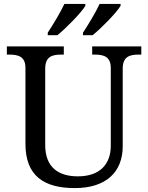

<svg xmlns="http://www.w3.org/2000/svg" viewBox="-20 -951 757 981"><path d="M404 -784V-771H453C498 -807 575 -886 596 -921V-931H489C468 -886 432 -827 404 -784ZM224 -784V-771H273C318 -807 395 -886 416 -921V-931H309C288 -886 252 -827 224 -784ZM362 10C521 10 607 -71 607 -204V-600C607 -663 644 -672 689 -672H702V-714H451V-672H464C508 -672 546 -663 546 -604V-206C546 -115 493 -50 378 -50C281 -50 211 -94 211 -210V-600C211 -663 248 -672 293 -672H306V-714H15V-672H28C72 -672 110 -663 110 -604V-216C110 -53 204 10 362 10Z"/></svg>

Font: Noto Fangsong KSS Vertical
Style: Regular
Weight: 400
Designer: LIU Zhao, ZHANG Congyu, Kushim JIANG
Foundry: Guyu Beijing Co. Ltd.
Version: Version 1.000;November 16, 2022;FontCreator 11.5.0.2427 64-b